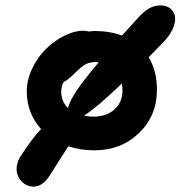

<svg xmlns="http://www.w3.org/2000/svg" viewBox="-20 -590 687 718"><path d="M105 107.9Q81.1 107.9 63.2 91.1Q45.4 74.2 42.5 50.3Q39.6 26.4 53.2 0Q104 -78.6 133.8 -106.9Q80.1 -167 80.1 -248Q80.1 -291.5 100.6 -334.2Q121.1 -377 152.1 -407.2Q183.1 -437.5 220.5 -456.3Q257.8 -475.1 291 -475.1Q302.7 -475.1 313 -472.2Q326.7 -474.1 333 -474.1Q390.6 -474.1 436 -457Q486.8 -513.2 495.1 -522Q519 -548.8 538.8 -559.3Q558.6 -569.8 580.1 -569.8Q603.5 -569.8 617.9 -557.4Q632.3 -544.9 634.8 -525.6Q637.2 -506.3 625 -480Q612.8 -453.6 586.9 -428.2Q577.6 -418.9 560.8 -401.4Q543.9 -383.8 536.1 -376Q566.9 -325.2 566.9 -253.9Q566.9 -157.2 499.8 -92.5Q432.6 -27.8 333 -27.8Q280.3 -27.8 235.8 -43Q234.9 -41.5 209.5 -2.4Q184.1 36.6 168 63Q140.6 107.9 105 107.9ZM209 -247.1Q209 -210.9 233.9 -186Q241.2 -213.4 267.8 -252.9Q294.4 -292.5 349.1 -356.9Q345.2 -357.9 337.9 -357.9Q314.5 -357.9 298.6 -348.6Q282.7 -339.4 261.2 -317.9Q233.4 -290 217.8 -283.2Q209 -266.6 209 -247.1ZM438 -252Q438 -262.2 436 -277.8Q342.3 -188 293.9 -157.2Q313.5 -153.8 329.1 -153.8Q377.9 -153.8 408 -180.7Q438 -207.5 438 -252Z"/></svg>

Font: Shantell Sans Irregular
Style: Regular
Weight: 600
Designer: Stephen Nixon, Anya Danilova, Shantell Martin
Foundry: Arrow Type
Version: Version 1.006;[9816181b4]